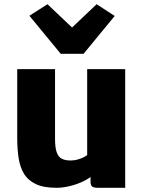

<svg xmlns="http://www.w3.org/2000/svg" viewBox="-20 -886 688 914"><path d="M249 8Q188 8 150.8 -9.5Q113.5 -27 94.2 -59Q75 -91 68.5 -134.2Q62 -177.5 62 -229V-557H242V-225Q242 -183 250 -160.8Q258 -138.5 274.5 -130.2Q291 -122 316 -122Q332.5 -122 348.2 -126.2Q364 -130.5 376.2 -136.5Q388.5 -142.5 395 -148V-557H576V8H445Q428 8 419.5 2.5Q411 -3 411 -21V-43.5Q392.5 -29.5 367 -18.5Q338.5 -6 307.2 1Q276 8 249 8ZM120 -811 206 -866 323 -755 440 -866 526 -810 378 -630H269Z"/></svg>

Font: Koeln Type Sans ExtraBold
Style: Regular
Weight: 800
Designer: Eben Sorkin
Foundry: Eben Sorkin
Version: Version 2.001